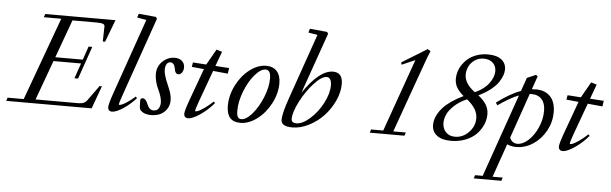

<svg xmlns="http://www.w3.org/2000/svg" viewBox="-93 -936 4503 1416"><g transform="rotate(5 2159.0 -228.0)"><path d="M-35.6 0 -27.3 -24.4H91.8L315.9 -638.7H187L195.3 -663.1H715.3L652.8 -498H635.7L638.2 -611.3Q638.7 -623 624.8 -628.4Q610.8 -633.8 579.6 -633.8H399.4L296.9 -352.1H500.5L534.7 -451.7H562L478 -210H451.2L490.2 -322.8H286.1L179.2 -29.3H499.5Q540 -29.3 559.1 -55.2L640.6 -168.5H658.2L596.7 0Z M748.5 11.2Q733.9 11.2 725.8 3.2Q717.8 -4.9 717.8 -20Q717.8 -43.5 747.1 -127L941.9 -684.6L873 -696.3L882.3 -725.1L1010.7 -712.9L1019 -699.7L817.9 -124Q794.4 -57.6 794.4 -46.9Q794.4 -43 798.3 -43Q804.7 -43 817.1 -47.9Q829.6 -52.7 856.2 -70.1Q882.8 -87.4 913.6 -114.7L923.8 -104Q877.4 -52.7 827.6 -20.8Q777.8 11.2 748.5 11.2Z M1036.1 11.2Q980.5 11.2 954.1 -22Q948.2 -41.5 948.2 -85Q948.2 -106.9 965.8 -106.9Q988.3 -106.9 1002.9 -69.3Q1020.5 -24.4 1051.3 -24.4Q1078.1 -24.4 1089.8 -42.7Q1101.6 -61 1101.6 -86.9Q1101.6 -123.5 1073.2 -184.1Q1046.4 -240.7 1046.4 -295.4Q1046.4 -349.6 1085.2 -387.2Q1124 -424.8 1176.3 -424.8Q1209.5 -424.8 1229.5 -406.7Q1249.5 -388.7 1249.5 -359.4Q1249.5 -340.3 1239.3 -323.2Q1229 -306.2 1211.4 -306.2Q1188 -306.2 1183.1 -341.8Q1180.2 -363.3 1170.7 -376Q1161.1 -388.7 1147.9 -388.7Q1127.9 -388.7 1118.4 -372.1Q1108.9 -355.5 1108.9 -331.1Q1108.9 -294.4 1139.6 -224.6Q1156.2 -187 1164.1 -161.1Q1171.9 -135.3 1171.9 -108.4Q1171.9 -58.6 1135.7 -23.7Q1099.6 11.2 1036.1 11.2Z M1312 11.2Q1297.4 11.2 1289.1 3.2Q1280.8 -4.9 1280.8 -20Q1280.8 -42.5 1311.5 -127L1396.5 -360.4L1306.2 -369.1L1311.5 -402.3L1410.6 -395.5L1476.6 -511.7L1518.6 -499L1479 -391.1L1581.1 -384.3L1574.7 -342.3L1465.3 -353L1382.8 -126.5Q1358.9 -60.1 1358.9 -48.8Q1358.9 -44.9 1362.8 -44.9Q1369.6 -44.9 1383.1 -50.3Q1396.5 -55.7 1426.3 -75.9Q1456.1 -96.2 1490.2 -128.4L1500 -117.7Q1451.2 -61 1396.5 -24.9Q1341.8 11.2 1312 11.2Z M1697.3 11.2Q1595.7 11.2 1595.7 -106.4Q1595.7 -184.1 1633.1 -258.3Q1670.4 -332.5 1730.5 -378.7Q1790.5 -424.8 1852.5 -424.8Q1903.3 -424.8 1931.6 -393.6Q1960 -362.3 1960 -304.7Q1960 -229 1921.6 -155.3Q1883.3 -81.5 1822 -35.2Q1760.7 11.2 1697.3 11.2ZM1702.6 -16.6Q1739.3 -16.6 1783.2 -67.6Q1827.1 -118.7 1857.7 -194.1Q1888.2 -269.5 1888.2 -333.5Q1888.2 -397 1851.1 -397Q1814 -397 1770.8 -346.4Q1727.5 -295.9 1698 -219.7Q1668.5 -143.6 1668.5 -76.2Q1668.5 -44.9 1676.5 -30.8Q1684.6 -16.6 1702.6 -16.6Z M2083 11.2Q1999.5 11.2 1999.5 -38.6Q1999.5 -85.9 2040.5 -202.6L2208.5 -684.1L2140.1 -696.3L2149.4 -725.1L2277.3 -712.9L2286.1 -699.7L2127.9 -249.5Q2246.1 -424.8 2347.7 -424.8Q2418.9 -424.8 2418.9 -338.9Q2418.9 -278.3 2389.6 -214.8Q2360.4 -151.4 2314 -101.8Q2267.6 -52.2 2205.6 -20.5Q2143.6 11.2 2083 11.2ZM2108.9 -21.5Q2155.3 -21.5 2210.2 -70.3Q2265.1 -119.1 2302.5 -190.2Q2339.8 -261.2 2339.8 -320.8Q2339.8 -381.3 2303.7 -381.3Q2266.1 -381.3 2210.4 -320.3Q2154.8 -259.3 2114 -179.9Q2073.2 -100.6 2073.2 -50.8Q2073.2 -21.5 2108.9 -21.5Z M2655.8 0 2663.6 -24.4H2753.4L2944.3 -562.5L2845.2 -519.5L2841.8 -536.6L3027.3 -650.9L3049.8 -638.2Q3029.3 -588.9 3017.1 -554.2L2827.6 -24.4H2920.9L2912.1 0Z M3256.3 7.8Q3189.5 7.8 3152.6 -20.3Q3115.7 -48.3 3115.7 -98.6Q3115.7 -117.2 3120.6 -136.7Q3125.5 -156.2 3139.4 -181.2Q3153.3 -206.1 3175.3 -229.7Q3197.3 -253.4 3235.1 -279.8Q3272.9 -306.2 3321.8 -329.1Q3288.1 -356.9 3270.8 -386Q3253.4 -415 3253.4 -451.7Q3253.4 -479 3262.2 -506.8Q3271 -534.7 3289.3 -560.5Q3307.6 -586.4 3333.3 -606.4Q3358.9 -626.5 3395.5 -638.7Q3432.1 -650.9 3474.1 -650.9Q3539.1 -650.9 3574 -623.8Q3608.9 -596.7 3608.9 -551.3Q3608.9 -530.8 3600.8 -507.3Q3592.8 -483.9 3574.2 -455.8Q3555.7 -427.7 3518.3 -398.2Q3481 -368.7 3429.7 -344.2Q3468.8 -313.5 3488.5 -282Q3508.3 -250.5 3508.3 -209Q3508.3 -171.4 3492.2 -133.8Q3476.1 -96.2 3445.8 -64.2Q3415.5 -32.2 3366 -12.2Q3316.4 7.8 3256.3 7.8ZM3401.9 -364.7Q3470.7 -396 3504.6 -442.6Q3538.6 -489.3 3538.6 -532.2Q3538.6 -570.3 3513.4 -593.8Q3488.3 -617.2 3445.8 -617.2Q3407.7 -617.2 3378.9 -596.9Q3350.1 -576.7 3336.7 -547.9Q3323.2 -519 3323.2 -488.3Q3323.2 -422.4 3401.9 -364.7ZM3284.2 -24.9Q3341.8 -24.9 3385.5 -69.6Q3429.2 -114.3 3429.2 -173.3Q3429.2 -210.4 3409.2 -242.9Q3389.2 -275.4 3349.1 -307.6Q3293.5 -283.7 3256.3 -248.8Q3219.2 -213.9 3205.1 -182.1Q3190.9 -150.4 3190.9 -120.1Q3190.9 -78.1 3216.1 -51.5Q3241.2 -24.9 3284.2 -24.9Z M3740.2 11.2Q3702.6 11.2 3672.9 -2.9L3586.4 244.6H3661.6L3653.3 269H3448.7L3457 244.6H3513.2L3728 -369.6Q3667 -346.7 3575.2 -282.7L3563 -302.2Q3661.6 -375.5 3740.2 -404.3L3774.9 -503.4L3840.3 -531.7L3853 -521.5L3818.8 -423.3Q3834 -424.8 3849.6 -424.8Q3917 -424.8 3955.6 -384.5Q3994.1 -344.2 3994.1 -267.6Q3994.1 -195.3 3959 -130.9Q3923.8 -66.4 3865 -27.6Q3806.2 11.2 3740.2 11.2ZM3819.3 -387.7Q3810.5 -387.7 3806.2 -387.2L3690.4 -53.7Q3707 -13.2 3747.1 -13.2Q3786.6 -13.2 3827.4 -50Q3868.2 -86.9 3895.3 -147.9Q3922.4 -209 3922.4 -272.5Q3922.4 -327.6 3895.5 -357.7Q3868.7 -387.7 3819.3 -387.7Z M4085.4 11.2Q4070.8 11.2 4062.5 3.2Q4054.2 -4.9 4054.2 -20Q4054.2 -42.5 4085 -127L4169.9 -360.4L4079.6 -369.1L4085 -402.3L4184.1 -395.5L4250 -511.7L4292 -499L4252.4 -391.1L4354.5 -384.3L4348.1 -342.3L4238.8 -353L4156.2 -126.5Q4132.3 -60.1 4132.3 -48.8Q4132.3 -44.9 4136.2 -44.9Q4143.1 -44.9 4156.5 -50.3Q4169.9 -55.7 4199.7 -75.9Q4229.5 -96.2 4263.7 -128.4L4273.4 -117.7Q4224.6 -61 4169.9 -24.9Q4115.2 11.2 4085.4 11.2Z"/></g></svg>

Font: Elstob 18pt
Style: Italic
Weight: 400
Italic angle: -20°
Designer: Peter S. Baker
Version: Version 1.015